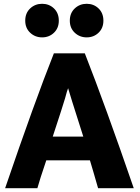

<svg xmlns="http://www.w3.org/2000/svg" viewBox="-20 -981 737 1012"><path d="M685 11H497Q483 -39 473 -72Q463 -105 459.5 -117.5Q456 -130 454 -136H224Q189 -33 177 11H7Q162 -443 264 -700H427Q536 -422 685 11ZM419 -261 360 -447Q339 -515 339 -516Q334 -505 323 -463Q312 -425 258 -261ZM290 -872Q290 -833 264.5 -808.5Q239 -784 202 -784Q165 -784 139 -808.5Q113 -833 113 -872Q113 -912 139 -936.5Q165 -961 202 -961Q239 -961 264.5 -936.5Q290 -912 290 -872ZM525 -872Q525 -833 499.5 -808.5Q474 -784 437 -784Q400 -784 374 -808.5Q348 -833 348 -872Q348 -912 374 -936.5Q400 -961 437 -961Q474 -961 499.5 -936.5Q525 -912 525 -872Z"/></svg>

Font: Repo
Style: ExtraBold
Weight: 800
Designer: Stefan Peev
Foundry: Context Ltd
Version: Version 001.000